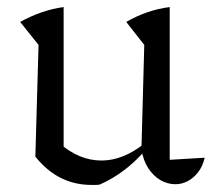

<svg xmlns="http://www.w3.org/2000/svg" viewBox="-20 -515 608 543"><path d="M460 -63 559 -69Q553 -44 540 -27.5Q527 -11 510.5 -2.5Q494 6 476 6Q454 6 434 -5.5Q414 -17 399.5 -39Q385 -61 380 -93L388 -388L337 -453Q396 -487 460 -495ZM262 7Q256 8 250.5 8Q245 8 239 8Q192 8 152.5 -11.5Q113 -31 80 -72L148 -110Q204 -61 267 -61Q327 -61 387 -108L389 -88Q361 -56 329.5 -32.5Q298 -9 262 7ZM80 -72 89 -388 37 -453Q99 -487 160 -495V-86Z"/></svg>

Font: Piazzolla 24pt
Style: Regular
Weight: 400
Designer: Juan Pablo del Peral
Foundry: Huerta Tipografica
Version: Version 2.005